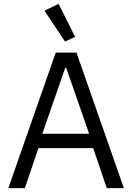

<svg xmlns="http://www.w3.org/2000/svg" viewBox="-20 -969 681 989"><path d="M315 -755 209 -914 282 -949 367 -779ZM618 0H530L460 -206H178L108 0H23L267 -698H374ZM439 -280 321 -620H316L198 -280Z"/></svg>

Font: Aneliza
Style: Regular
Weight: 400
Designer: Mike Abbink, Paul van der Laan, Pieter van Rosmalen
Foundry: Bold Monday
Version: Version 3.0